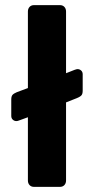

<svg xmlns="http://www.w3.org/2000/svg" viewBox="-20 -730 365 750"><path d="M113 0Q102 0 95.5 -7Q89 -14 89 -25V-272L56 -260Q49 -257 44 -257Q36 -257 30 -262.5Q24 -268 24 -277V-341Q24 -354 29 -359.5Q34 -365 46 -370L89 -386V-685Q89 -696 95.5 -703Q102 -710 113 -710H214Q225 -710 231.5 -703Q238 -696 238 -685V-444L271 -457Q279 -460 283 -460Q291 -460 297 -454.5Q303 -449 303 -440V-376Q303 -363 298 -357.5Q293 -352 281 -347L238 -330V-25Q238 -14 231.5 -7Q225 0 214 0Z"/></svg>

Font: Fz Rubik SemBd
Style: Regular
Weight: 600
Designer: Hubert and Fischer
Foundry: Hubert and Fischer
Version: Vit hóa bi FontZin.com